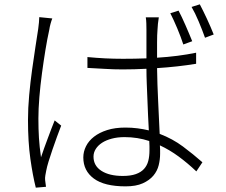

<svg xmlns="http://www.w3.org/2000/svg" viewBox="-20 -830 1040 885"><path d="M825 -625Q820 -641 812.5 -660.5Q805 -680 797 -699.5Q789 -719 780.5 -737Q772 -755 765 -769L803 -781Q810 -768 818.5 -750Q827 -732 835.5 -712.5Q844 -693 852 -674Q860 -655 866 -640ZM221 -745Q217 -735 213 -720.5Q209 -706 207 -692Q198 -652 189.5 -600Q181 -548 173.5 -492.5Q166 -437 161.5 -382.5Q157 -328 157 -284Q157 -235 159.5 -194.5Q162 -154 169 -105Q175 -124 183.5 -147Q192 -170 200.5 -193Q209 -216 217 -237Q225 -258 232 -275L262 -251Q253 -228 242.5 -199Q232 -170 222 -141Q212 -112 204 -86Q196 -60 193 -43Q191 -33 189 -21.5Q187 -10 188 0Q189 7 190 15.5Q191 24 192 31L145 35Q131 -20 120 -98Q109 -176 109 -277Q109 -331 114.5 -391.5Q120 -452 128 -509Q136 -566 143.5 -615Q151 -664 156 -696Q158 -712 159.5 -726Q161 -740 161 -751ZM669 -137Q669 -145 669 -156Q669 -167 668 -180Q614 -198 554 -198Q522 -198 495.5 -191Q469 -184 450.5 -172Q432 -160 421.5 -143.5Q411 -127 411 -108Q411 -66 447.5 -42.5Q484 -19 546 -19Q582 -19 606 -27.5Q630 -36 644 -51.5Q658 -67 663.5 -88.5Q669 -110 669 -137ZM884 -536Q841 -529 796 -524Q751 -519 704 -516Q705 -443 709 -363Q713 -283 716 -213Q776 -190 823.5 -154.5Q871 -119 913 -82L885 -40Q845 -78 803.5 -108.5Q762 -139 717 -160Q718 -149 718 -139.5Q718 -130 718 -121Q718 -95 711.5 -68.5Q705 -42 687 -20.5Q669 1 638 15Q607 29 559 29Q461 29 412.5 -7Q364 -43 364 -104Q364 -131 376.5 -156Q389 -181 413.5 -200Q438 -219 474 -230.5Q510 -242 558 -242Q587 -242 614 -238.5Q641 -235 666 -229Q664 -261 662.5 -297Q661 -333 659.5 -370.5Q658 -408 656.5 -444.5Q655 -481 655 -513Q599 -510 545 -510Q503 -510 465 -512.5Q427 -515 383 -517V-567Q425 -563 464.5 -561Q504 -559 547 -559Q574 -559 601 -559.5Q628 -560 655 -561V-692Q655 -706 654.5 -722Q654 -738 652 -750H712Q707 -719 706 -693Q704 -670 704 -634.5Q704 -599 704 -564Q801 -570 884 -587ZM901 -810Q908 -797 916.5 -779.5Q925 -762 934 -743Q943 -724 951 -705Q959 -686 965 -671L925 -656Q913 -690 896 -730.5Q879 -771 863 -798Z"/></svg>

Font: SpoqaHanSansJP-Light
Style: Regular
Weight: 300
Designer: [Source Han Sans]
Ryoko NISHIZUKA  (kana & ideographs); Paul D. Hunt (Latin, Greek & Cyrillic); Wenlong ZHANG  (bopomofo
Foundry: Spoqa (http://bi.spoqa.com)
Version: Version 1.002.20150607